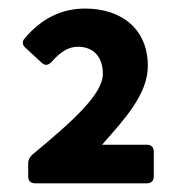

<svg xmlns="http://www.w3.org/2000/svg" viewBox="-20 -798 416 442"><path d="M44.9 -421.9V-391.6C44.9 -381.8 50.8 -376 60.5 -376H318.4C328.1 -376 334 -381.8 334 -391.6V-449.2C334 -459 328.1 -464.8 318.4 -464.8H214.8C270.5 -527.3 320.3 -583 320.3 -646.5C320.3 -729.5 261.7 -778.3 175.8 -778.3C121.1 -778.3 75.2 -754.9 37.1 -710C30.3 -702.1 31.2 -695.3 38.1 -688.5L76.2 -653.3C84 -646.5 90.8 -647.5 98.6 -655.3C117.2 -676.8 136.7 -690.4 159.2 -690.4C195.3 -690.4 216.8 -667 216.8 -627.9C216.8 -582 149.4 -520.5 53.7 -441.4C47.9 -435.5 44.9 -429.7 44.9 -421.9Z"/></svg>

Font: Ed Sans Neue
Style: Bold
Weight: 700
Designer: Stephen Hutchings
Version: Version 1.004;PS 001.004;hotconv 1.0.88;makeotf.lib2.5.64775